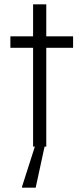

<svg xmlns="http://www.w3.org/2000/svg" viewBox="-20 -678 385 888"><path d="M133 0V-457H28V-510H133V-658H194V-510H318V-457H194V0ZM82 190V185L147 -18H189V-13L145 190Z"/></svg>

Font: Saira Thin Light
Style: Regular
Weight: 300
Version: Version 1.101